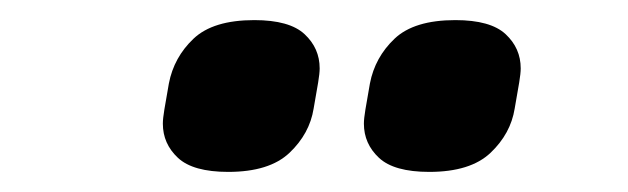

<svg xmlns="http://www.w3.org/2000/svg" viewBox="-20 -771 625 191"><path d="M207 -600Q172 -600 157 -614Q142 -628 142 -648Q142 -653 143.5 -662Q145 -671 148 -688Q153 -714 172.5 -732.5Q192 -751 233 -751Q268 -751 283 -737Q298 -723 298 -703Q298 -698 296.5 -689Q295 -680 292 -663Q288 -638 268 -619Q248 -600 207 -600ZM407 -600Q372 -600 357 -614Q342 -628 342 -648Q342 -653 343.5 -662Q345 -671 348 -688Q353 -714 372.5 -732.5Q392 -751 433 -751Q468 -751 483 -737Q498 -723 498 -703Q498 -698 496.5 -689Q495 -680 492 -663Q488 -638 468 -619Q448 -600 407 -600Z"/></svg>

Font: IBM Plex Sans
Style: Bold Italic
Weight: 700
Italic angle: -11.31°
Designer: Mike Abbink, Paul van der Laan, Pieter van Rosmalen
Foundry: Bold Monday
Version: Version 3.201